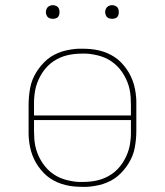

<svg xmlns="http://www.w3.org/2000/svg" viewBox="-20 -717 640 745"><path d="M300 8Q284 8 267.5 6.5Q251 5 234.5 1Q218 -3 203 -9.5Q188 -16 174.5 -25Q161 -34 149.5 -46Q138 -58 128.5 -71.5Q119 -85 112 -100Q105 -115 100.5 -130.5Q96 -146 93.5 -165Q91 -184 91 -196V-310Q91 -327 92.5 -343Q94 -359 97 -375.5Q100 -392 106 -407Q112 -422 120.5 -436Q129 -450 140 -463Q151 -476 163.5 -486.5Q176 -497 190.5 -504.5Q205 -512 220.5 -517Q236 -522 255.5 -525Q275 -528 286 -528H300Q316 -528 332.5 -526.5Q349 -525 365.5 -521Q382 -517 397 -510.5Q412 -504 425.5 -495Q439 -486 450.5 -474Q462 -462 471.5 -448.5Q481 -435 488 -420Q495 -405 499.5 -389.5Q504 -374 506.5 -355Q509 -336 509 -325V-210Q509 -193 507.5 -177Q506 -161 503 -144.5Q500 -128 494 -113Q488 -98 479.5 -84Q471 -70 460 -57Q449 -44 436.5 -33.5Q424 -23 409.5 -15.5Q395 -8 379.5 -3Q364 2 344.5 5Q325 8 315 8ZM112 -269H488V-310Q488 -325 487 -340Q486 -355 483 -369.5Q480 -384 474.5 -398Q469 -412 461.5 -425Q454 -438 444.5 -449.5Q435 -461 423.5 -470.5Q412 -480 399 -487Q386 -494 372 -498.5Q358 -503 340.5 -506Q323 -509 313 -509H300Q285 -509 270 -507.5Q255 -506 240.5 -502.5Q226 -499 212.5 -493Q199 -487 186.5 -478.5Q174 -470 163.5 -459Q153 -448 145 -436Q137 -424 130.5 -410Q124 -396 120 -382Q116 -368 114 -350.5Q112 -333 112 -323ZM287 -11H300Q315 -11 330 -12.5Q345 -14 359.5 -17.5Q374 -21 387.5 -27Q401 -33 413.5 -41.5Q426 -50 436.5 -61Q447 -72 455 -84Q463 -96 469.5 -110Q476 -124 480 -138Q484 -152 486 -169.5Q488 -187 488 -197V-251H112V-210Q112 -195 113 -180Q114 -165 117 -150.5Q120 -136 125.5 -122Q131 -108 138.5 -95Q146 -82 155.5 -70.5Q165 -59 176.5 -49.5Q188 -40 201 -33Q214 -26 228 -21.5Q242 -17 259.5 -14Q277 -11 287 -11ZM415 -644Q410 -644 404.5 -645.5Q399 -647 395.5 -650.5Q392 -654 390 -659.5Q388 -665 388 -670Q388 -675 390 -680.5Q392 -686 395.5 -689.5Q399 -693 404.5 -695Q410 -697 415 -697Q420 -697 425.5 -695Q431 -693 434.5 -689.5Q438 -686 439.5 -680.5Q441 -675 441 -670Q441 -665 439.5 -659.5Q438 -654 434.5 -650.5Q431 -647 425.5 -645.5Q420 -644 415 -644ZM185 -644Q180 -644 174.5 -645.5Q169 -647 165.5 -650.5Q162 -654 160 -659.5Q158 -665 158 -670Q158 -675 160 -680.5Q162 -686 165.5 -689.5Q169 -693 174.5 -695Q180 -697 185 -697Q190 -697 195.5 -695Q201 -693 204.5 -689.5Q208 -686 209.5 -680.5Q211 -675 211 -670Q211 -665 209.5 -659.5Q208 -654 204.5 -650.5Q201 -647 195.5 -645.5Q190 -644 185 -644Z"/></svg>

Font: Iosevka Aile Thin
Style: Regular
Weight: 100
Designer: Belleve Invis
Foundry: Belleve Invis
Version: Version 31.1.0; ttfautohint (v1.8.4)